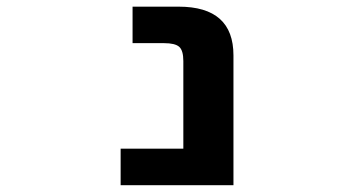

<svg xmlns="http://www.w3.org/2000/svg" viewBox="-20 -543 1040 565"><path d="M335 2V-105.5H519.5V-363.3Q519.5 -394.5 507.3 -405.3Q495.1 -416 462.9 -416H370.1V-523.4H505.9Q667 -523.4 667 -379.9V2Z"/></svg>

Font: GenEi Gothic M Regular
Style: Bold
Weight: 700
Designer: o_tamon (Modified); [Source Han Sans]
Ryoko NISHIZUKA  (kana & ideographs); Paul D. Hunt (Latin, Greek & Cyrillic); Wenl
Version: Version 1.1a;Original Version 1.004